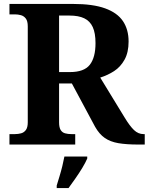

<svg xmlns="http://www.w3.org/2000/svg" viewBox="-20 -734 755 975"><path d="M28 0V-53H56Q72 -53 87 -57Q102 -61 111.5 -74Q121 -87 121 -113V-600Q121 -627 111 -640Q101 -653 86 -657Q71 -661 56 -661H28V-714H351Q452 -714 514 -691.5Q576 -669 604.5 -626.5Q633 -584 633 -523Q633 -468 612.5 -431Q592 -394 559.5 -373Q527 -352 489 -340L613 -137Q639 -94 660.5 -73.5Q682 -53 709 -53H715V0H682Q622 0 581 -7Q540 -14 512 -33.5Q484 -53 463 -90L345 -310H280V-113Q280 -87 288 -74Q296 -61 310.5 -57Q325 -53 343 -53H362V0ZM335 -368Q407 -368 436 -405Q465 -442 465 -515Q465 -566 451 -596.5Q437 -627 408 -641Q379 -655 333 -655H280V-368ZM268 208Q274 188 282 162Q290 136 296.5 109.5Q303 83 307 61H423V71Q414 92 398 118.5Q382 145 363 172Q344 199 328 221H268Z"/></svg>

Font: Noto Serif Hebrew
Style: Bold
Weight: 700
Version: Version 2.003